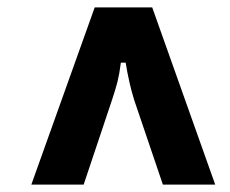

<svg xmlns="http://www.w3.org/2000/svg" viewBox="-20 -783 625 521"><path d="M65 -282 237 -763H393L564 -282H422L344 -512Q330 -557 321 -613H308Q304 -582 299 -562Q294 -542 284 -512L207 -282Z"/></svg>

Font: Open Sauce Sans ExBold Italic
Style: Regular
Weight: 800
Italic angle: -10°
Designer: Alfredo Marco Pradil
Foundry: Creative Sauce Fz LLC
Version: Version 1.477